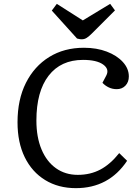

<svg xmlns="http://www.w3.org/2000/svg" viewBox="-20 -963 721 997"><path d="M532 -571Q549 -604 515.5 -628Q482 -652 411 -652Q296 -652 232.5 -570Q169 -488 169 -337Q169 -251 195.5 -187.5Q222 -124 270.5 -89.5Q319 -55 384 -55Q449 -55 501 -82.5Q553 -110 599 -168L640 -128Q545 14 374 14Q283 14 214.5 -28Q146 -70 108.5 -146.5Q71 -223 71 -328Q71 -446 114.5 -532.5Q158 -619 235.5 -667Q313 -715 416 -715Q482 -715 534.5 -695Q587 -675 618 -641Q649 -607 649 -566Q649 -537 631.5 -518.5Q614 -500 586 -500Q564 -500 545 -509Q526 -518 512 -533ZM249 -908 275 -943 410 -857 552 -943 577 -909 457 -789Q443 -775 431 -767Q419 -759 405 -759Q396 -759 390.5 -760.5Q385 -762 380 -763Z"/></svg>

Font: Literata 7pt
Style: Italic
Weight: 400
Italic angle: -2°
Designer: Latin by Veronika Burian and Jose Scaglione. Greek by Irene Vlachou. Cyrillic by Vera Evstafieva
Foundry: TypeTogether
Version: Version 3.002